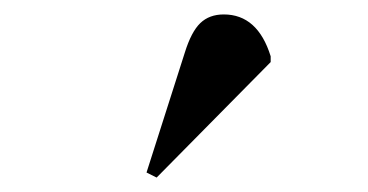

<svg xmlns="http://www.w3.org/2000/svg" viewBox="-20 -825 510 266"><path d="M197 -579 183 -586 236 -752Q245 -781 257.5 -793Q270 -805 290 -805Q337 -805 355 -747V-739Z"/></svg>

Font: Literata 72pt
Style: Bold
Weight: 700
Designer: Latin by Veronika Burian and Jose Scaglione. Greek by Irene Vlachou. Cyrillic by Vera Evstafieva.
Foundry: TypeTogether
Version: Version 3.002